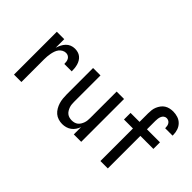

<svg xmlns="http://www.w3.org/2000/svg" viewBox="-74 -1192 1648 1648"><g transform="rotate(45 750.0 -367.5)"><path d="M122 0V-520H212V-416Q219 -438 229 -458Q239 -478 254.5 -494.5Q270 -511 291 -519.5Q312 -528 335 -528Q354 -528 372 -523Q390 -518 404.5 -506.5Q419 -495 429 -478.5Q439 -462 444 -444Q449 -426 451 -407.5Q453 -389 453 -370H363Q363 -384 361 -397.5Q359 -411 352 -423Q345 -435 333 -441.5Q321 -448 307 -448Q289 -448 272.5 -439Q256 -430 245 -415.5Q234 -401 228 -383.5Q222 -366 218.5 -348Q215 -330 213.5 -312Q212 -294 212 -276V0Z M714 8Q690 8 666 0.5Q642 -7 624 -22.5Q606 -38 593.5 -59.5Q581 -81 574 -104Q567 -127 564.5 -151.5Q562 -176 562 -200V-520H652V-200Q652 -185 653.5 -169.5Q655 -154 660 -140Q665 -126 673 -112.5Q681 -99 693 -89.5Q705 -80 720 -76Q735 -72 750 -72Q765 -72 780 -76Q795 -80 807 -89.5Q819 -99 827 -112.5Q835 -126 840 -140Q845 -154 846.5 -169.5Q848 -185 848 -200V-520H938V0H848V-88Q840 -67 827.5 -48.5Q815 -30 797 -17Q779 -4 757.5 2Q736 8 714 8Z M1171 0V-395H1062V-475H1171V-578Q1171 -599 1173.5 -619.5Q1176 -640 1184 -659Q1192 -678 1204.5 -695Q1217 -712 1234.5 -723Q1252 -734 1272.5 -738.5Q1293 -743 1313 -743Q1342 -743 1369.5 -734Q1397 -725 1417 -704.5Q1437 -684 1446 -656.5Q1455 -629 1455 -601V-592H1365V-596Q1365 -608 1362.5 -620Q1360 -632 1353.5 -642Q1347 -652 1336 -657.5Q1325 -663 1313 -663Q1299 -663 1287.5 -654.5Q1276 -646 1270.5 -633Q1265 -620 1263 -606Q1261 -592 1261 -578V-475H1419V-395H1261V0Z"/></g></svg>

Font: Iosevka Curly Medium
Style: Regular
Weight: 500
Monospace: yes
Designer: Belleve Invis
Foundry: Belleve Invis
Version: Version 22.1.2; ttfautohint (v1.8.4)